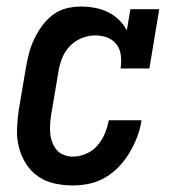

<svg xmlns="http://www.w3.org/2000/svg" viewBox="-20 -558 540 586"><path d="M203 8Q174 8 146.5 2Q119 -4 96.5 -19.5Q74 -35 59.5 -58Q45 -81 38 -107.5Q31 -134 32 -163.5Q33 -193 37 -221L59 -351Q63 -374 68.5 -395.5Q74 -417 84 -438Q94 -459 108 -478.5Q122 -498 141 -512.5Q160 -527 182.5 -532.5Q205 -538 227 -538Q249 -538 270 -534Q291 -530 309.5 -521Q328 -512 343 -497.5Q358 -483 367 -465L378 -530H466L436 -349H348Q351 -368 349 -387.5Q347 -407 336.5 -421.5Q326 -436 308.5 -443Q291 -450 271 -450Q250 -450 229 -441.5Q208 -433 192.5 -416.5Q177 -400 169 -379Q161 -358 158 -337L136 -207Q134 -193 133 -178.5Q132 -164 133.5 -149.5Q135 -135 140 -122.5Q145 -110 153.5 -100Q162 -90 175.5 -85Q189 -80 203 -80Q223 -80 243.5 -89Q264 -98 278 -114.5Q292 -131 300 -150.5Q308 -170 312 -191H412Q408 -165 399 -141Q390 -117 376.5 -94Q363 -71 344.5 -51Q326 -31 302.5 -17Q279 -3 253.5 2.5Q228 8 203 8Z"/></svg>

Font: Iosevka Slab Semibold Oblique
Style: Regular
Weight: 600
Italic angle: -9°
Monospace: yes
Designer: Belleve Invis
Foundry: Belleve Invis
Version: Version 11.1.1; ttfautohint (v1.8.3)